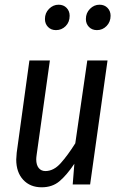

<svg xmlns="http://www.w3.org/2000/svg" viewBox="-20 -784 512 816"><path d="M49 -106Q49 -115 51 -135L105 -527H192L136 -128Q134 -114 134 -107Q134 -83 144.5 -70Q155 -57 173 -57Q208 -57 238 -90.5Q268 -124 300 -175L351 -527H437L363 0H289L296 -88Q263 -39 232.5 -13.5Q202 12 157 12Q108 12 78.5 -20Q49 -52 49 -106ZM171 -703Q171 -729 188.5 -746.5Q206 -764 229 -764Q250 -764 263 -750.5Q276 -737 276 -717Q276 -690 259 -673Q242 -656 218 -656Q197 -656 184 -669.5Q171 -683 171 -703ZM345 -703Q345 -729 362.5 -746.5Q380 -764 403 -764Q424 -764 437 -750.5Q450 -737 450 -717Q450 -691 433 -673.5Q416 -656 392 -656Q371 -656 358 -669.5Q345 -683 345 -703Z"/></svg>

Font: Fira Sans Extra Condensed
Style: Italic
Weight: 400
Width: 3
Italic angle: -8°
Designer: Carrois Corporate & Edenspiekermann AG
Foundry: Carrois Corporate GbR & Edenspiekermann AG
Version: Version 4.203